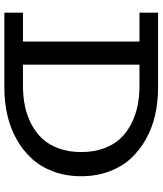

<svg xmlns="http://www.w3.org/2000/svg" viewBox="46 -772 726 857"><g transform="rotate(90 408.5 -343.0)"><path d="M372.1 -686Q435.1 -686 492.9 -672.9Q550.8 -659.7 600.6 -631.8Q650.4 -604 687.3 -564Q724.1 -523.9 745.1 -467.3Q766.1 -410.6 766.1 -342.8Q766.1 -275.4 745.1 -218.8Q724.1 -162.1 687.3 -122.1Q650.4 -82 600.6 -54.2Q550.8 -26.4 492.9 -13.2Q435.1 0 372.1 0H36.1V-83H165V-603H36.1V-686ZM361.8 -83Q409.7 -83 451.9 -91.6Q494.1 -100.1 532.5 -119.9Q570.8 -139.6 598.4 -169.2Q626 -198.7 642.1 -243.2Q658.2 -287.6 658.2 -342.8Q658.2 -398.4 642.1 -443.1Q626 -487.8 598.4 -517.1Q570.8 -546.4 532.5 -566.2Q494.1 -585.9 451.9 -594.5Q409.7 -603 361.8 -603H268.1V-83Z"/></g></svg>

Font: BioRhyme
Style: Regular
Weight: 400
Designer: Aoife Mooney
Foundry: Aoife Mooney Type
Version: Version 1.500;PS 001.500;hotconv 1.0.88;makeotf.lib2.5.64775